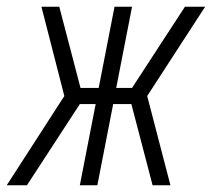

<svg xmlns="http://www.w3.org/2000/svg" viewBox="-51 -550 629 570"><path d="M29 0H-31L140 -265L72 -530H125L188 -289H242L289 -530H341L294 -289H341L498 -530H558L386 -265L455 0H402L339 -241H285L238 0H186L233 -241H186Z"/></svg>

Font: Lode Dark Term
Style: Italic
Weight: 400
Italic angle: -11°
Monospace: yes
Designer: Belleve Invis
Foundry: Belleve Invis
Version: Version 29.2.0